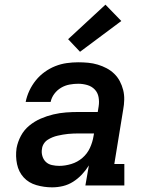

<svg xmlns="http://www.w3.org/2000/svg" viewBox="-20 -795 640 823"><path d="M203 8Q169 8 136 -1.5Q103 -11 81.5 -34.5Q60 -58 53 -91.5Q46 -125 51 -160Q56 -187 69.5 -212.5Q83 -238 105.5 -256.5Q128 -275 154.5 -286.5Q181 -298 208.5 -304.5Q236 -311 263 -313Q290 -315 317 -315H399L403 -340Q406 -359 402.5 -378.5Q399 -398 386 -411.5Q373 -425 354 -430.5Q335 -436 315 -436Q297 -436 278 -432.5Q259 -429 242 -419Q225 -409 213 -393Q201 -377 197 -358H90Q95 -383 106 -406.5Q117 -430 133.5 -450.5Q150 -471 171.5 -486.5Q193 -502 217 -511.5Q241 -521 266 -524.5Q291 -528 315 -528Q337 -528 358 -526Q379 -524 399 -518Q419 -512 437 -502.5Q455 -493 469.5 -479Q484 -465 493.5 -447Q503 -429 508 -409Q513 -389 512.5 -367.5Q512 -346 508 -325L470 -92H513V0H346L361 -86Q348 -65 331 -47Q314 -29 293.5 -16Q273 -3 250 2.5Q227 8 204 8ZM234 -84Q259 -84 285.5 -92Q312 -100 333 -118Q354 -136 365.5 -161Q377 -186 381 -212L383 -223H317Q306 -223 294.5 -222.5Q283 -222 272 -221Q261 -220 250 -218Q239 -216 227.5 -213.5Q216 -211 205 -206.5Q194 -202 184 -195.5Q174 -189 167.5 -178.5Q161 -168 160 -157Q157 -142 161.5 -126.5Q166 -111 176.5 -101Q187 -91 202.5 -87.5Q218 -84 234 -84ZM323 -573 272 -627 432 -775 500 -705Z"/></svg>

Font: Iosevka Etoile SmBdObl
Style: Regular
Weight: 600
Italic angle: -9°
Designer: Belleve Invis
Foundry: Belleve Invis
Version: Version 15.5.2; ttfautohint (v1.8.4)